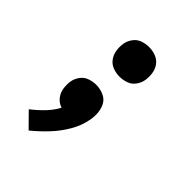

<svg xmlns="http://www.w3.org/2000/svg" viewBox="-207 -661 989 989"><g transform="rotate(45 288.0 -166.5)"><path d="M303 -322Q326 -322 350 -330Q374 -338 389.5 -359Q405 -380 409 -404Q413 -430 409 -455.5Q405 -481 390.5 -500.5Q376 -520 352.5 -529Q329 -538 303 -538Q279 -538 255.5 -530Q232 -522 216.5 -501Q201 -480 197 -456Q193 -430 197 -405Q201 -380 215.5 -360Q230 -340 253.5 -331Q277 -322 303 -322ZM168 205Q211 170 249.5 129Q288 88 316 39.5Q344 -9 353 -61Q356 -78 356 -94V-97V-100Q356 -130 344 -156.5Q332 -183 305 -195.5Q278 -208 248 -208Q225 -208 201 -200Q177 -192 161.5 -171Q146 -150 142 -126Q138 -99 142.5 -72.5Q147 -46 163.5 -26Q180 -6 205 2Q185 39 155 70Q125 101 91 127Z"/></g></svg>

Font: Iosevka Sparkle Heavy Oblique
Style: Regular
Weight: 900
Italic angle: -9°
Designer: Belleve Invis
Foundry: Belleve Invis
Version: Version 4.5.0; ttfautohint (v1.8.3)